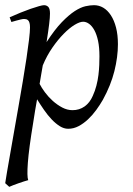

<svg xmlns="http://www.w3.org/2000/svg" viewBox="-23 -477 514 741"><path d="M297.9 -393.1Q284.7 -393.1 264.6 -380.9Q244.6 -368.7 222.7 -346.4Q200.7 -324.2 179.2 -293.2Q157.7 -262.2 142.1 -224.6Q139.2 -208.5 136.2 -190.7Q133.3 -172.9 129.9 -153.3Q137.2 -138.7 150.4 -120.8Q163.6 -103 180.7 -87.6Q197.8 -72.3 217.3 -62Q236.8 -51.8 256.8 -51.8Q283.2 -51.8 303.5 -66.2Q323.7 -80.6 335 -106.9Q343.8 -126 349.1 -146.7Q354.5 -167.5 356.9 -187.7Q359.4 -208 360.1 -226.6Q360.8 -245.1 360.8 -259.8Q360.8 -293.9 355.5 -319.1Q350.1 -344.2 341.1 -360.6Q332 -377 320.8 -385Q309.6 -393.1 297.9 -393.1ZM169.9 -424.8Q169.9 -410.2 166.7 -383.8Q163.6 -357.4 156.7 -314.5Q188 -362.8 215.3 -391.1Q242.7 -419.4 265.4 -434.1Q288.1 -448.7 306.6 -452.9Q325.2 -457 339.8 -457Q358.9 -457 375.5 -447.3Q392.1 -437.5 404.8 -418.2Q417.5 -398.9 424.8 -370.8Q432.1 -342.8 432.1 -306.2Q432.1 -257.3 418.5 -202.6Q404.8 -147.9 374 -91.8Q362.8 -72.3 348.4 -52.5Q334 -32.7 316.9 -16.6Q299.8 -0.5 280.5 9.8Q261.2 20 240.2 20Q223.6 20 207.8 10Q191.9 0 176.5 -16.1Q161.1 -32.2 147 -52.7Q132.8 -73.2 120.1 -93.8Q116.2 -72.8 112.5 -50.3Q108.9 -27.8 105 -2.9Q88.4 97.7 84.5 151.1Q80.6 204.6 85.9 218.3Q78.6 220.2 68.8 223.4Q59.1 226.6 48.6 230.2Q38.1 233.9 28.6 237.5Q19 241.2 12.7 244.1L-2.9 230Q-1 215.8 4.2 186Q9.3 156.2 16.4 116.2Q23.4 76.2 31.7 28.8Q40 -18.6 48.6 -67.4Q57.1 -116.2 65.2 -164.1Q73.2 -211.9 79.3 -252.7Q85.4 -293.5 89.1 -324.5Q92.8 -355.5 92.8 -371.1Q92.8 -382.3 90.8 -388.9Q88.9 -395.5 85.4 -398.7Q82 -401.9 78.1 -402.8Q74.2 -403.8 69.8 -403.8Q65.4 -403.8 57.1 -401.9Q48.8 -399.9 40.8 -397.7Q32.7 -395.5 26.9 -393.8Q21 -392.1 21 -392.1L14.2 -410.2Q34.7 -419.4 55.7 -428Q76.7 -436.5 95 -442.9Q113.3 -449.2 127.2 -453.1Q141.1 -457 147 -457Q156.7 -457 163.3 -450.4Q169.9 -443.8 169.9 -424.8Z"/></svg>

Font: Gentium
Style: Italic
Weight: 400
Italic angle: -7°
Designer: J. Victor Gaultney
Version: Version 1.02; 2005; OFL release